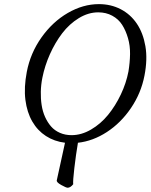

<svg xmlns="http://www.w3.org/2000/svg" viewBox="-20 -671 716 913"><path d="M450.2 -651.4Q507.3 -651.4 554 -627.2Q600.6 -603 630.6 -558.6Q660.6 -514.2 671.4 -451.4Q682.1 -388.7 667 -311.5Q650.9 -228 602.8 -157.2Q554.7 -86.4 488.3 -43.2Q421.9 0 350.6 7.8Q340.8 65.4 333.5 128.4Q326.2 191.4 328.1 205.1Q314.9 221.7 301.8 221.7Q294.4 221.7 271.2 208.7Q248 195.8 250 186.5Q268.6 104.5 289.1 7.8Q238.3 1.5 198.5 -24.2Q158.7 -49.8 133.5 -93.3Q108.4 -136.7 100.8 -196Q93.3 -255.4 107.4 -329.1Q124.5 -418.5 177.2 -492.9Q230 -567.4 302.5 -609.4Q375 -651.4 450.2 -651.4ZM447.3 -612.3Q399.9 -612.3 354.7 -584.7Q309.6 -557.1 275.6 -512.5Q241.7 -467.8 217.3 -413.1Q192.9 -358.4 181.6 -301.8Q174.8 -268.1 174.1 -235.1Q173.3 -202.1 178 -171.6Q182.6 -141.1 194.3 -115Q206.1 -88.9 222.9 -69.6Q239.7 -50.3 264.9 -39.3Q290 -28.3 320.3 -28.3Q367.2 -28.3 412.8 -54.9Q458.5 -81.5 493.7 -124.5Q528.8 -167.5 554.4 -221.4Q580.1 -275.4 590.8 -331.1Q597.7 -373 598.4 -413.3Q599.1 -453.6 588.6 -489.7Q578.1 -525.9 560.8 -553Q543.5 -580.1 513.9 -596.2Q484.4 -612.3 447.3 -612.3Z"/></svg>

Font: Crimson
Style: Italic
Weight: 400
Italic angle: -11°
Version: Version 0.8